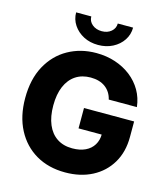

<svg xmlns="http://www.w3.org/2000/svg" viewBox="-136 -1049 1015 1165"><g transform="rotate(15 372.0 -467.0)"><path d="M382.3 10.7Q277.3 10.7 198.7 -35.2Q120.1 -81.1 76.2 -165Q32.2 -249 32.2 -362.8Q32.2 -481.9 78.1 -565.9Q124 -649.9 202.9 -694.1Q281.7 -738.3 379.9 -738.3Q443.4 -738.3 499 -720Q554.7 -701.7 597.9 -668Q641.1 -634.3 668 -587.9Q694.8 -541.5 701.2 -484.9H524.4Q519 -508.3 507.1 -527.1Q495.1 -545.9 477.3 -559.1Q459.5 -572.3 436.3 -579.1Q413.1 -585.9 384.8 -585.9Q330.1 -585.9 290.5 -559.6Q251 -533.2 229.7 -483.6Q208.5 -434.1 208.5 -363.8Q208.5 -293.9 229.5 -244.1Q250.5 -194.3 290.3 -168Q330.1 -141.6 386.2 -141.6Q434.1 -141.6 468 -157.7Q502 -173.8 520 -203.4Q538.1 -232.9 538.1 -272L574.2 -268.6H392.6V-396.5H707.5V-298.8Q707.5 -204.6 666 -135Q624.5 -65.4 551.3 -27.3Q478 10.7 382.3 10.7ZM375.5 -788.1Q324.2 -788.1 283.9 -809.1Q243.7 -830.1 220 -865.7Q196.3 -901.4 196.3 -944.8H291.5Q291.5 -914.6 315.4 -894.5Q339.4 -874.5 375.5 -874.5Q411.1 -874.5 434.6 -894.5Q458 -914.6 458 -944.8H554.2Q554.2 -901.4 530.8 -865.7Q507.3 -830.1 466.8 -809.1Q426.3 -788.1 375.5 -788.1Z"/></g></svg>

Font: Inter 24pt ExtraBold
Style: Regular
Weight: 800
Designer: Rasmus Andersson
Foundry: rsms
Version: Version 4.001;git-66647c0bb